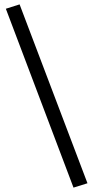

<svg xmlns="http://www.w3.org/2000/svg" viewBox="-20 -793 438 880"><path d="M6.8 -752.9 316.9 66.9 380.9 46.9 69.8 -772.9Z"/></svg>

Font: Sura
Style: Regular
Weight: 400
Designer: Carolina Giovagnoli
Foundry: Huerta Tipografica
Version: Version 1.003;PS 001.002;hotconv 1.0.70;makeotf.lib2.5.58329